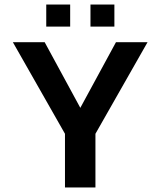

<svg xmlns="http://www.w3.org/2000/svg" viewBox="-20 -831 711 851"><path d="M185 -713H291V-811H185ZM381 -713H487V-811H381ZM268 0H403V-238L634 -644H494L336 -353L178 -644H37L268 -238Z"/></svg>

Font: Kanit Medium
Style: Regular
Weight: 500
Designer: Katatrad Team
Foundry: CadsonDemak
Version: Version 1.000;PS 001.000;hotconv 1.0.88;makeotf.lib2.5.64775